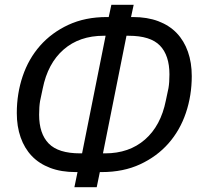

<svg xmlns="http://www.w3.org/2000/svg" viewBox="-20 -748 840 800"><path d="M303 -31H295Q235 -31 189 -48.5Q143 -66 112.5 -98Q82 -130 66 -175.5Q50 -221 50 -277Q50 -358 74.5 -430.5Q99 -503 147 -557.5Q195 -612 265 -644.5Q335 -677 425 -677H433L444 -728H537L526 -677H534Q594 -677 640 -659.5Q686 -642 716.5 -610Q747 -578 763 -532.5Q779 -487 779 -431Q779 -350 754.5 -277.5Q730 -205 682 -150.5Q634 -96 564 -63.5Q494 -31 404 -31H396L383 32H290ZM420 -599H412Q311 -599 245 -541.5Q179 -484 158 -379L147 -327Q143 -304 143 -270Q143 -191 183 -150Q223 -109 314 -109H322ZM418 -109Q518 -109 584 -166.5Q650 -224 671 -329L682 -381Q686 -404 686 -438Q686 -517 646.5 -558Q607 -599 516 -599H507L409 -109Z"/></svg>

Font: IBM Plex Sans Text
Style: Italic
Weight: 450
Italic angle: -11°
Designer: Mike Abbink, Paul van der Laan, Pieter van Rosmalen
Foundry: Bold Monday
Version: Version 3.005